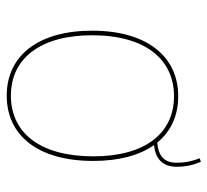

<svg xmlns="http://www.w3.org/2000/svg" viewBox="-44 -596 649 602"><g transform="rotate(90 281.0 -294.5)"><path d="M502.4 -523.6C502.4 -555.6 495.1 -580.3 486.7 -599.4L475.7 -595.6C483.7 -575.6 489.7 -552.6 489.7 -523.6C489.7 -484.9 469.8 -466.5 426.7 -462.4C391.6 -505.5 341.9 -528.3 281 -528.3C157.4 -528.3 75.7 -431 75.7 -258.4C75.7 -91 152.9 9.4 279.4 9.4C404.6 9.4 484.1 -89 484.1 -262C484.1 -343.1 466.4 -407.4 434.2 -452.5C478 -457 502.4 -479.4 502.4 -523.6ZM279.4 -3.7C161.6 -3.7 90.1 -97.6 90.1 -258.4C90.1 -425.3 165.7 -515.1 281 -515.1C398.1 -515.1 469.7 -423.7 469.7 -262C469.7 -95.6 396.3 -3.7 279.4 -3.7Z"/></g></svg>

Font: Fira Sans Hair
Style: Regular
Weight: 100
Designer: bBox Type GmbH & Carrois Corporate GbR & Edenspiekermann AG
Foundry: bBox Type GmbH & Carrois Corporate GbR & Edenspiekermann AG
Version: Version 4.300;PS 004.300;hotconv 1.0.88;makeotf.lib2.5.64775